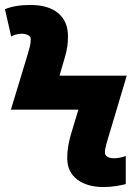

<svg xmlns="http://www.w3.org/2000/svg" viewBox="-25 -744 547 774"><path d="M246 -107Q246 -153 262 -206L291 -302H19L86 -523Q91 -539 95 -555Q99 -571 99 -586Q99 -597 88 -602.5Q77 -608 61 -608Q52 -608 40.5 -605Q29 -602 20 -597L-5 -707Q36 -724 97 -724Q170 -724 209.5 -691Q249 -658 249 -598Q249 -577 246.5 -557.5Q244 -538 235 -508L215 -439H486L411 -188Q410 -184 404 -164Q398 -144 398 -129Q398 -118 408 -112Q418 -106 434 -106Q457 -106 482 -115V-2Q468 2 443 6Q418 10 393 10Q326 10 286 -20.5Q246 -51 246 -107Z"/></svg>

Font: Noto Sans UI ExtraBold
Style: Regular
Weight: 800
Designer: Monotype Design Team
Foundry: Monotype Imaging Inc.
Version: Version 1.001